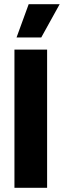

<svg xmlns="http://www.w3.org/2000/svg" viewBox="-20 -897 305 917"><path d="M49 0V-660H205V0ZM177 -718H59L117 -877H265Z"/></svg>

Font: Bricolage Grotesque 24pt Condensed ExtraBold
Style: Regular
Weight: 800
Width: 3
Designer: Mathieu Triay
Foundry: Atelier Triay
Version: Version 1.001;gftools[0.9.33.dev8+g029e19f]